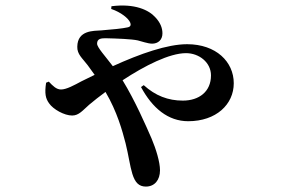

<svg xmlns="http://www.w3.org/2000/svg" viewBox="-20 -615 1040 708"><path d="M160 -314 150 -310C144 -270 148 -252 161 -234C176 -212 217 -189 246 -189C271 -189 285 -208 309 -229C327 -244 347 -260 369 -276C412 -203 431 -133 443 -87C454 -43 459 -3 468 26C478 58 492 73 518 73C550 73 570 49 570 13C570 -18 555 -66 539 -104C518 -152 478 -244 432 -319C514 -373 605 -419 666 -419C714 -419 758 -385 758 -337C758 -277 714 -244 654 -244C600 -244 553 -262 510 -301L500 -294C542 -216 600 -168 674 -168C777 -168 842 -230 842 -308C842 -387 777 -452 670 -452C597 -452 497 -417 396 -371C369 -407 338 -440 338 -454C338 -472 352 -474 369 -474C412 -473 465 -471 488 -466C501 -463 525 -454 541 -454C563 -454 579 -468 579 -492C579 -512 571 -532 553 -551C529 -578 477 -603 391 -592L390 -582C426 -570 454 -547 460 -532C464 -522 461 -516 450 -514C433 -510 393 -506 354 -503C325 -501 266 -504 265 -443C264 -415 284 -400 303 -375L329 -339L280 -315C254 -301 225 -285 205 -285C188 -285 175 -298 160 -314Z"/></svg>

Font: Noto Serif SC
Style: Bold
Weight: 700
Designer: Ryoko NISHIZUKA 西塚涼子 (kana & ideographs); Frank Grießhammer (Latin, Greek & Cyrillic); Wenlong ZHANG 张文龙 (bopomofo); San
Foundry: Adobe
Version: Version 2.001;hotconv 1.1.0;makeotfexe 2.6.0